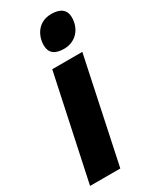

<svg xmlns="http://www.w3.org/2000/svg" viewBox="-212 -830 716 885"><g transform="rotate(-30 146.0 -388.0)"><path d="M201 -607C263 -607 304 -654 304 -715C304 -756 277 -776 229 -776C157 -776 127 -717 127 -668C127 -627 152 -607 201 -607ZM-12 0H149L266 -553H106Z"/></g></svg>

Font: Noto Sans UI Condensed Black
Style: Italic
Weight: 900
Width: 3
Italic angle: -192°
Designer: Monotype Design Team
Foundry: Monotype Imaging Inc.
Version: Version 1.901